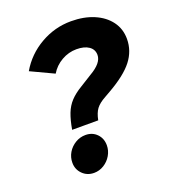

<svg xmlns="http://www.w3.org/2000/svg" viewBox="-132 -809 822 920"><g transform="rotate(-20 279.0 -349.5)"><path d="M162 -219Q170 -266 182.5 -298.5Q195 -331 217 -354.5Q239 -378 274 -399L335 -437Q399 -474 399 -515Q399 -543 376 -559Q353 -575 313 -575Q273 -575 237 -554.5Q201 -534 180 -499L63 -554Q105 -626 178 -668Q251 -710 334 -710Q400 -710 450.5 -688.5Q501 -667 529.5 -628.5Q558 -590 558 -539Q558 -478 519.5 -428.5Q481 -379 393 -329L365 -313Q332 -295 317 -275Q302 -255 295 -219ZM191 11Q156 11 132.5 -12.5Q109 -36 109 -70Q109 -98 123 -121.5Q137 -145 161 -159.5Q185 -174 213 -174Q248 -174 270.5 -151Q293 -128 293 -93Q293 -66 279 -42Q265 -18 241.5 -3.5Q218 11 191 11Z"/></g></svg>

Font: Red Hat Display Black
Style: Italic
Weight: 900
Italic angle: -12°
Designer: Pentagram, MCKL
Foundry: Pentagram, MCKL
Version: Version 1.023; ttfautohint (v1.8.3)